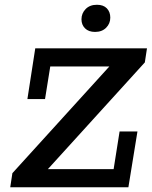

<svg xmlns="http://www.w3.org/2000/svg" viewBox="-20 -786 637 806"><path d="M23 0 32 -59 439 -507H191L169 -370H95L128 -583H597L588 -524L181 -76H457L482 -234H557L519 0ZM379 -652Q352 -652 337 -667Q322 -682 322 -705Q322 -730 339.5 -748Q357 -766 387 -766Q414 -766 428.5 -751Q443 -736 443 -712Q443 -687 425.5 -669.5Q408 -652 379 -652Z"/></svg>

Font: Rokkitt Medium
Style: Italic
Weight: 500
Italic angle: -9°
Designer: Vernon Adams
Foundry: Vernon Adams
Version: Version 3.103